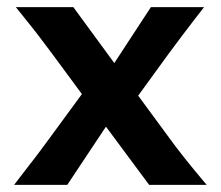

<svg xmlns="http://www.w3.org/2000/svg" viewBox="-20 -518 619 538"><path d="M276.9 -163.1 168.5 0H19.5Q39.6 -26.4 54.4 -45.4Q69.3 -64.5 80.6 -79.3Q91.8 -94.2 101.1 -106.7Q110.4 -119.1 119.6 -131.8L209.5 -254.4L127 -366.2Q114.3 -382.8 104.2 -396.5Q94.2 -410.2 83 -424.6Q71.8 -439 57.9 -456.3Q43.9 -473.6 24.4 -498H185.5L300.3 -341.3L402.8 -498H551.8Q532.7 -473.6 518.6 -455.1Q504.4 -436.5 492.9 -421.4Q481.4 -406.2 471.7 -393.1Q461.9 -379.9 451.7 -366.2L367.2 -250L454.1 -131.8Q464.8 -117.2 475.1 -103.5Q485.4 -89.8 497.6 -74.7Q509.8 -59.6 524.4 -41.5Q539.1 -23.4 559.1 0H397.9Z"/></svg>

Font: Andika New Basic
Style: Bold
Weight: 700
Designer: Victor Gaultney, Annie Olsen, Pablo Ugerman
Foundry: SIL International
Version: Version 5.500; ttfautohint (v1.8.3)